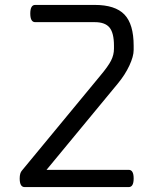

<svg xmlns="http://www.w3.org/2000/svg" viewBox="-20 -760 640 780"><path d="M80 0Q60 0 60 -35Q60 -57 69 -67L387 -452Q419 -490 431 -513.5Q443 -537 443 -562V-574Q443 -626 425 -648Q407 -670 365 -670H123Q103 -670 103 -705Q103 -740 123 -740H365Q448 -740 485.5 -701Q523 -662 523 -574V-557Q523 -531 505.5 -493.5Q488 -456 459 -421L169 -70H503Q523 -70 523 -35Q523 0 503 0Z"/></svg>

Font: Offside
Style: Regular
Weight: 400
Designer: Eduardo Rodriguez Tunni
Foundry: Eduardo Rodriguez Tunni
Version: Version 1.002; ttfautohint (v1.8.4.7-5d5b);gftools[0.9.23]